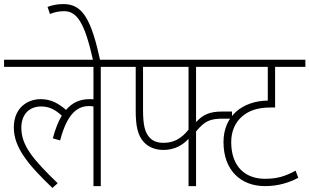

<svg xmlns="http://www.w3.org/2000/svg" viewBox="-20 -916 1523 945"><path d="M0 -587H440V-427C434 -428 427 -428 420 -428C375 -428 336 -412 305 -375C268 -407 231 -428 180 -428C119 -428 48 -389 48 -288C48 -189 121 -103 238 9L264 -14C142 -132 85 -200 85 -287C85 -348 119 -392 183 -392C223 -392 252 -376 284 -347C267 -318 252 -281 240 -235L276 -225C311 -359 362 -394 419 -394C427 -394 434 -393 440 -392V0H476V-587H579V-622H0Z M439 -615H474C430 -816 389 -896 293 -896C259 -896 236 -890 214 -882L226 -847C244 -855 269 -861 295 -861C359 -861 397 -805 439 -615Z M1098 -587V-622H566V-587H648V-371C648 -292 659 -251 685 -220C708 -193 742 -178 785 -178C841 -178 882 -204 908 -233V0H945V-269C988 -321 1014 -332 1079 -332H1122V-367H1073C1011 -367 978 -351 945 -315V-587ZM684 -587H908V-278C871 -232 834 -213 784 -213C751 -213 728 -224 713 -243C694 -266 684 -298 684 -376Z M1483 -587V-622H1032V-587H1298V-421C1174 -419 1080 -346 1080 -217C1080 -78 1165 0 1284 0C1346 0 1399 -15 1448 -41L1435 -76C1383 -48 1344 -36 1284 -36C1188 -36 1118 -95 1118 -217C1118 -270 1138 -315 1173 -344C1206 -372 1248 -387 1315 -387H1334V-587Z"/></svg>

Font: Noto Sans SemiCondensed ExtraLight
Style: Regular
Weight: 200
Width: 4
Designer: Monotype Design Team
Foundry: Monotype Imaging Inc.
Version: Version 2.013